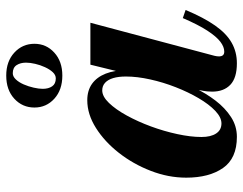

<svg xmlns="http://www.w3.org/2000/svg" viewBox="-102 -668 780 616"><g transform="rotate(-90 288.0 -360.0)"><path d="M157 10Q88 10 57 -34.5Q26 -79 26 -152.5Q26 -210 47.8 -266.2Q69.5 -322.5 105.5 -368.5Q141.5 -414.5 185.5 -442.2Q229.5 -470 274.5 -470Q305.5 -470 327 -454.8Q348.5 -439.5 359.8 -410.8Q371 -382 371 -342.5Q371 -317 364.8 -281.2Q358.5 -245.5 346 -205.8Q333.5 -166 315.2 -127.8Q297 -89.5 273.2 -58.5Q249.5 -27.5 220.5 -8.8Q191.5 10 157 10ZM200 -39.5Q219.5 -39.5 240.5 -59.5Q261.5 -79.5 281 -112.8Q300.5 -146 316.2 -186.2Q332 -226.5 341.2 -268.2Q350.5 -310 350.5 -346Q350.5 -370 345.5 -386.8Q340.5 -403.5 330.5 -412.8Q320.5 -422 306 -422Q286.5 -422 265.8 -400.5Q245 -379 225.5 -343.5Q206 -308 190.5 -266Q175 -224 165.8 -181.2Q156.5 -138.5 156.5 -103.5Q156.5 -73.5 167.8 -56.5Q179 -39.5 200 -39.5ZM393 10Q346 10 324 -11Q302 -32 302 -69.5Q302 -78.5 302.8 -85.5Q303.5 -92.5 304.5 -97.5L320 -177.5L347 -257.5L361.5 -350L388.5 -460H523L417 -62Q415 -54 415 -46.5Q415 -40 418.5 -35.2Q422 -30.5 430.5 -30.5Q445.5 -30.5 462 -43Q478.5 -55.5 497.5 -84.5Q516.5 -113.5 538 -163.5L564 -154.5Q539.5 -96 514 -59.8Q488.5 -23.5 459 -6.8Q429.5 10 393 10ZM353.5 -550Q307.5 -550 279.2 -575.8Q251 -601.5 251 -639.5Q251 -678 279.2 -704Q307.5 -730 353.5 -730Q399 -730 427.2 -704Q455.5 -678 455.5 -639.5Q455.5 -601.5 427.2 -575.8Q399 -550 353.5 -550ZM344.5 -571Q355.5 -571 364.5 -580.8Q373.5 -590.5 380.5 -605.8Q387.5 -621 391.2 -637.2Q395 -653.5 395 -666.5Q395 -684.5 387 -696.8Q379 -709 361 -709Q350.5 -709 341.2 -699.2Q332 -689.5 325.2 -674Q318.5 -658.5 314.8 -642Q311 -625.5 311 -613Q311 -594.5 319 -582.8Q327 -571 344.5 -571Z"/></g></svg>

Font: Bodoni Moda 9pt
Style: Bold Italic
Weight: 700
Italic angle: -13°
Designer: Owen Earl
Foundry: indestructible type
Version: Version 2.004